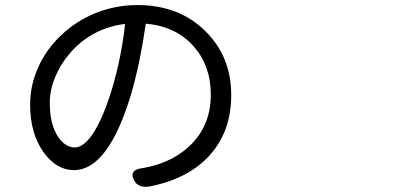

<svg xmlns="http://www.w3.org/2000/svg" viewBox="-20 -711 1540 744"><path d="M527.3 10.7Q510.7 5.9 502.9 -6.8Q474.6 -51.8 531.2 -59.6Q535.2 -60.5 543 -61.5Q552.7 -63.5 556.6 -64.5Q657.2 -86.9 722.7 -153.3Q796.9 -229.5 796.9 -344.7Q796.9 -455.1 731.4 -530.3Q662.1 -609.4 544.9 -619.1Q523.4 -468.8 488.3 -346.7Q399.4 -51.8 266.6 -51.8Q199.2 -51.8 149.4 -120.1Q96.7 -193.4 96.7 -305.7Q96.7 -381.8 128.9 -452.1Q160.2 -521.5 217.8 -575.2Q275.4 -629.9 349.6 -660.2Q427.7 -691.4 512.7 -691.4Q674.8 -691.4 777.3 -588.9Q876 -490.2 876 -342.8Q876 -202.1 793 -109.9Q710 -17.6 558.6 11.7Q542 14.6 527.3 10.7ZM269.5 -139.6Q303.7 -139.6 338.9 -191.4Q377.9 -249 413.1 -363.3Q450.2 -486.3 464.8 -618.2Q335.9 -602.5 251 -504.9Q213.9 -461.9 193.4 -411.1Q172.9 -361.3 172.9 -312.5Q172.9 -229.5 205.1 -180.7Q233.4 -139.6 269.5 -139.6Z"/></svg>

Font: Bpmf GenSen Rounded R
Style: R
Weight: 400
Foundry: But Ko
Version: Version 1.320